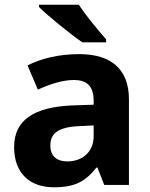

<svg xmlns="http://www.w3.org/2000/svg" viewBox="-20 -786 639 816"><path d="M315 -766H146V-756C184 -718 279 -641 330 -606H431V-619C398 -656 344 -721 315 -766ZM317 -556C229 -556 154 -537 97 -508L141 -405C191 -428 245 -446 294 -446C346 -446 378 -423 378 -358V-341L287 -338C123 -331 40 -275 40 -161C40 -45 112 10 208 10C300 10 343 -15 390 -74H394L423 0H528V-364C528 -491 453 -556 317 -556ZM321 -250 378 -253V-208C378 -139 329 -100 266 -100C223 -100 194 -121 194 -168C194 -218 226 -247 321 -250Z"/></svg>

Font: Noto Sans Lao UI
Style: Bold
Weight: 700
Designer: Monotype Design Team
Foundry: Monotype Imaging Inc.
Version: Version 2.000